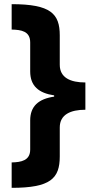

<svg xmlns="http://www.w3.org/2000/svg" viewBox="-20 -739 452 922"><path d="M36 41V163C223 163 267 118 267 12V-127C267 -189 319 -212 390 -212V-343C318 -343 267 -366 267 -428V-569C267 -673 224 -719 36 -719V-597C83 -596 125 -589 125 -535V-396C125 -326 166 -292 240 -281V-275C165 -264 125 -229 125 -161V-21C125 32 82 40 36 41Z"/></svg>

Font: Noto Sans Arabic ExtBd
Style: Regular
Weight: 800
Designer: Monotype Design Team, Nadine Chahine, Nizar Qandah and Khaled Hosny
Foundry: Monotype Imaging Inc.
Version: Version 2.012